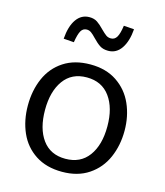

<svg xmlns="http://www.w3.org/2000/svg" viewBox="-118 -877 844 985"><g transform="rotate(15 303.5 -385.0)"><path d="M47 0ZM47 -266Q47 -346 75.5 -411Q104 -476 162 -514Q220 -552 304 -552Q387 -552 445 -513Q503 -474 531.5 -409.5Q560 -345 560 -268Q560 -190 531.5 -125Q503 -60 445 -21Q387 18 304 18Q220 18 162 -20Q104 -58 75.5 -122.5Q47 -187 47 -266ZM469 -267Q469 -365 426 -424Q383 -483 303 -483Q223 -483 180.5 -424Q138 -365 138 -267Q138 -168 180.5 -109.5Q223 -51 303 -51Q383 -51 426 -109.5Q469 -168 469 -267ZM136 -644Q141 -711 167 -748Q193 -785 236 -785Q261 -785 278 -773.5Q295 -762 315 -741Q332 -724 343 -716Q354 -708 369 -708Q389 -708 400 -726.5Q411 -745 417 -788L472 -784Q467 -719 441 -681Q415 -643 372 -643Q345 -643 327.5 -654.5Q310 -666 289 -688Q274 -704 263 -712Q252 -720 239 -720Q219 -720 208.5 -702Q198 -684 191 -640Z"/></g></svg>

Font: Martel Sans
Style: Regular
Weight: 400
Designer: Dan Reynolds and Mathieu Réguer
Foundry: Dan Reynolds and Mathieu Réguer
Version: Version 1.002; ttfautohint (v1.1) -l 5 -r 5 -G 72 -x 0 -D la